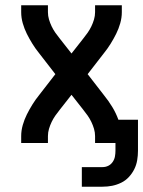

<svg xmlns="http://www.w3.org/2000/svg" viewBox="-20 -540 541 725"><path d="M289 165V91H367Q379 91 389 86Q399 81 405.5 71.5Q412 62 414 51Q416 40 416 29V0H339V-26Q339 -40 335 -53.5Q331 -67 325 -79.5Q319 -92 311 -103.5Q303 -115 294 -126L250 -182L206 -126Q197 -115 189 -103.5Q181 -92 175 -79.5Q169 -67 165 -53.5Q161 -40 161 -26V0H60V-26Q60 -47 66 -68Q72 -89 81.5 -108Q91 -127 102.5 -145.5Q114 -164 127 -180L189 -260L127 -340Q114 -356 102.5 -374.5Q91 -393 81.5 -412Q72 -431 66 -452Q60 -473 60 -494V-520H161V-494Q161 -480 165 -466.5Q169 -453 175 -440.5Q181 -428 189 -416.5Q197 -405 206 -394L250 -338L294 -394Q303 -405 311 -416.5Q319 -428 325 -440.5Q331 -453 335 -466.5Q339 -480 339 -494V-520H440V-494Q440 -473 434 -452Q428 -431 418.5 -412Q409 -393 397.5 -374.5Q386 -356 373 -340L311 -260L373 -180Q390 -159 404 -136Q418 -113 427 -88H501V29Q501 47 498 65Q495 83 487 99Q479 115 466.5 128.5Q454 142 437.5 150Q421 158 403.5 161.5Q386 165 367 165Z"/></svg>

Font: Zed Sans Semibold
Style: Regular
Weight: 600
Designer: Belleve Invis
Foundry: Belleve Invis
Version: Version 1.0.0; ttfautohint (v1.8.4)